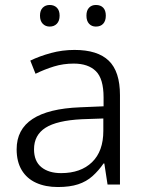

<svg xmlns="http://www.w3.org/2000/svg" viewBox="-20 -743 584 773"><path d="M280 -542Q373 -542 418 -498.5Q463 -455 463 -360V0H413L400 -85H397Q377 -56 352.5 -34Q328 -12 294.5 -1Q261 10 213 10Q163 10 125.5 -7Q88 -24 67.5 -58Q47 -92 47 -142Q47 -222 111 -264Q175 -306 302 -311L397 -315V-351Q397 -426 366 -456.5Q335 -487 277 -487Q235 -487 197.5 -475.5Q160 -464 123 -446L102 -499Q139 -517 185 -529.5Q231 -542 280 -542ZM310 -263Q209 -258 163 -228.5Q117 -199 117 -142Q117 -94 146.5 -70Q176 -46 226 -46Q305 -46 350.5 -90Q396 -134 396 -216V-266ZM141 -680Q141 -701 152 -712Q163 -723 180 -723Q198 -723 209 -712Q220 -701 220 -680Q220 -659 209 -647.5Q198 -636 180 -636Q163 -636 152 -647.5Q141 -659 141 -680ZM328 -680Q328 -701 338.5 -712Q349 -723 366 -723Q385 -723 395.5 -712Q406 -701 406 -680Q406 -659 395.5 -647.5Q385 -636 366 -636Q349 -636 338.5 -647.5Q328 -659 328 -680Z"/></svg>

Font: Noto Sans Oriya Light
Style: Regular
Weight: 300
Version: Version 2.003